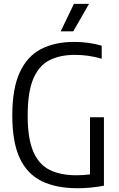

<svg xmlns="http://www.w3.org/2000/svg" viewBox="-20 -966 616 992"><path d="M381 6.5Q270.5 6.5 195.2 -30.2Q120 -67 81.8 -149.5Q43.5 -232 43.5 -369.5Q43.5 -508 81.8 -591.5Q120 -675 191.5 -712.2Q263 -749.5 363.5 -749.5Q438 -749.5 505.5 -730V-662.5Q469 -673 435.2 -677.8Q401.5 -682.5 367 -682.5Q288.5 -682.5 234 -654Q179.5 -625.5 151.2 -557Q123 -488.5 123 -368.5Q123 -252 151.2 -184.5Q179.5 -117 235.5 -88.8Q291.5 -60.5 375.5 -60.5Q412.5 -60.5 445 -65V-360H517V-6.5Q479 0.5 446 3.5Q413 6.5 381 6.5ZM293.5 -804 362 -946H440L358.5 -804Z"/></svg>

Font: Encode Sans Cnd
Style: Regular
Weight: 400
Width: 3
Designer: Multiple Designers
Foundry: Impallari Type
Version: Version 3.002; ttfautohint (v1.8.3) -l 8 -r 50 -G 200 -x 14 